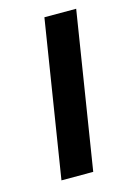

<svg xmlns="http://www.w3.org/2000/svg" viewBox="-80 -495 355 537"><g transform="rotate(-15 97.5 -226.5)"><path d="M31 0H123L195 -453H103Z"/></g></svg>

Font: Rabbid Highway Sign II Hop
Style: Obl
Weight: 400
Foundry: Cannot Into Space Fonts
Version: Version 0.277